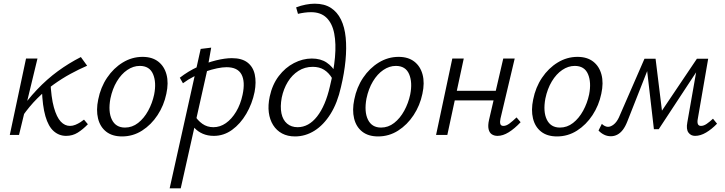

<svg xmlns="http://www.w3.org/2000/svg" viewBox="-20 -731 3928 1040"><path d="M102 -102 78 -117Q126 -188 180 -245Q234 -302 293.5 -345.5Q353 -389 418 -422L452 -375Q408 -356 362 -331Q316 -306 270 -273Q224 -240 181.5 -197.5Q139 -155 102 -102ZM33 0 121 -414H183L83 0ZM338 5Q300 5 271 -20.5Q242 -46 226 -101.5Q210 -157 207 -247L253 -293Q257 -202 272 -149Q287 -96 309 -72.5Q331 -49 359 -49Q374 -49 388.5 -55Q403 -61 415.5 -69Q428 -77 435 -83L456 -58Q429 -30 401 -12.5Q373 5 338 5Z M641 8Q588 8 555 -18Q522 -44 511 -89.5Q500 -135 512 -192Q525 -258 560 -310Q595 -362 645 -392.5Q695 -423 752 -423Q804 -423 837 -397.5Q870 -372 882 -327Q894 -282 881 -223Q868 -160 833.5 -107.5Q799 -55 749.5 -23.5Q700 8 641 8ZM657 -40Q696 -40 728 -65Q760 -90 782.5 -131Q805 -172 815 -219Q828 -285 809 -329.5Q790 -374 737 -374Q702 -374 669.5 -352Q637 -330 613 -290Q589 -250 578 -197Q565 -126 586 -83Q607 -40 657 -40Z M899 289 1067 -466 1124 -473 1102 -349 959 289ZM1138 5Q1105 5 1078.5 -6.5Q1052 -18 1034 -37.5Q1016 -57 1008 -80L1033 -108Q1050 -79 1076 -60.5Q1102 -42 1136 -42Q1172 -42 1203.5 -64Q1235 -86 1259 -126Q1283 -166 1294 -218Q1309 -289 1288 -328Q1267 -367 1207 -367Q1185 -367 1156 -361Q1127 -355 1095 -344Q1063 -333 1031 -317Q999 -301 971 -280L954 -310Q999 -345 1050 -368.5Q1101 -392 1150 -404Q1199 -416 1236 -416Q1290 -416 1320.5 -392.5Q1351 -369 1360 -327.5Q1369 -286 1359 -233Q1346 -169 1314 -114.5Q1282 -60 1237 -27.5Q1192 5 1138 5Z M1578 8Q1538 8 1508 -8Q1478 -24 1459.5 -53.5Q1441 -83 1436 -122Q1431 -161 1441 -208Q1455 -273 1490 -319Q1525 -365 1572.5 -389.5Q1620 -414 1669 -414Q1717 -414 1749.5 -392Q1782 -370 1800 -335L1779 -307Q1761 -337 1735.5 -353Q1710 -369 1674 -369Q1631 -369 1596.5 -347Q1562 -325 1539 -287.5Q1516 -250 1506 -202Q1497 -153 1504.5 -117Q1512 -81 1535 -61.5Q1558 -42 1592 -42Q1652 -42 1697.5 -100Q1743 -158 1767 -263Q1788 -348 1794.5 -421Q1801 -494 1790.5 -549Q1780 -604 1749 -634.5Q1718 -665 1665 -665Q1647 -665 1629 -662.5Q1611 -660 1594 -656L1584 -691Q1610 -701 1636 -706Q1662 -711 1685 -711Q1737 -711 1772 -688.5Q1807 -666 1827 -625Q1847 -584 1852.5 -527.5Q1858 -471 1851.5 -403Q1845 -335 1827 -260Q1808 -174 1770.5 -114Q1733 -54 1683.5 -23Q1634 8 1578 8Z M2028 8Q1975 8 1942 -18Q1909 -44 1898 -89.5Q1887 -135 1899 -192Q1912 -258 1947 -310Q1982 -362 2032 -392.5Q2082 -423 2139 -423Q2191 -423 2224 -397.5Q2257 -372 2269 -327Q2281 -282 2268 -223Q2255 -160 2220.5 -107.5Q2186 -55 2136.5 -23.5Q2087 8 2028 8ZM2044 -40Q2083 -40 2115 -65Q2147 -90 2169.5 -131Q2192 -172 2202 -219Q2215 -285 2196 -329.5Q2177 -374 2124 -374Q2089 -374 2056.5 -352Q2024 -330 2000 -290Q1976 -250 1965 -197Q1952 -126 1973 -83Q1994 -40 2044 -40Z M2675 5Q2657 5 2644 -3.5Q2631 -12 2626.5 -31.5Q2622 -51 2629 -82L2706 -414H2768L2691 -89Q2687 -71 2690 -60Q2693 -49 2707 -49Q2722 -49 2739 -61.5Q2756 -74 2778 -95L2800 -69Q2767 -34 2735.5 -14.5Q2704 5 2675 5ZM2342 0 2430 -414H2492L2403 0ZM2410 -187 2420 -239H2700L2689 -187Z M2997 8Q2944 8 2911 -18Q2878 -44 2867 -89.5Q2856 -135 2868 -192Q2881 -258 2916 -310Q2951 -362 3001 -392.5Q3051 -423 3108 -423Q3160 -423 3193 -397.5Q3226 -372 3238 -327Q3250 -282 3237 -223Q3224 -160 3189.5 -107.5Q3155 -55 3105.5 -23.5Q3056 8 2997 8ZM3013 -40Q3052 -40 3084 -65Q3116 -90 3138.5 -131Q3161 -172 3171 -219Q3184 -285 3165 -329.5Q3146 -374 3093 -374Q3058 -374 3025.5 -352Q2993 -330 2969 -290Q2945 -250 2934 -197Q2921 -126 2942 -83Q2963 -40 3013 -40Z M3745 5Q3722 5 3709 -13Q3696 -31 3703 -68L3758 -381L3786 -393L3548 -31H3522L3482 -376L3499 -413H3531L3569 -104H3547L3755 -413H3816L3760 -89Q3756 -70 3760 -59.5Q3764 -49 3777 -49Q3792 -49 3808.5 -60.5Q3825 -72 3842 -88L3864 -61Q3835 -31 3804.5 -13Q3774 5 3745 5ZM3289 7Q3269 7 3252 -1.5Q3235 -10 3222 -24L3240 -60Q3247 -53 3256 -48.5Q3265 -44 3273 -44Q3288 -44 3304 -56.5Q3320 -69 3332 -94L3471 -413H3512L3378 -73Q3367 -45 3353.5 -27.5Q3340 -10 3323.5 -1.5Q3307 7 3289 7Z"/></svg>

Font: Ysabeau
Style: Italic
Weight: 400
Italic angle: -12°
Designer: Christian Thalmann (Catharsis Fonts)
Version: Version 2.000;gftools[0.9.27.dev2+g8671c4b]